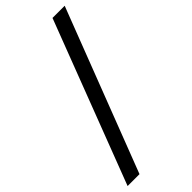

<svg xmlns="http://www.w3.org/2000/svg" viewBox="-288 -774 930 930"><g transform="rotate(-45 177.0 -309.5)"><path d="M-23.5 107.5 295 -725.5H378.5L58 107.5Z"/></g></svg>

Font: Mooli
Style: Regular
Weight: 400
Designer: Vernon Adams
Foundry: Vernon Adams
Version: Version 1.000; ttfautohint (v1.8.4.7-5d5b);gftools[0.9.33]